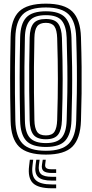

<svg xmlns="http://www.w3.org/2000/svg" viewBox="-20 -829 498 1041"><path d="M228.8 9.2Q127 9.2 83.2 -33.9Q39.5 -77 37.5 -174Q36 -241.5 35.4 -297.9Q34.8 -354.2 34.9 -406.1Q35 -458 35.6 -511.5Q36.2 -565 37.5 -626.8Q39.5 -723.5 83.2 -766.4Q127 -809.2 228.8 -809.2Q328.8 -809.2 372.4 -766.4Q416 -723.5 419 -626.8Q421.8 -538.5 422.5 -465.8Q423.2 -393 422.4 -323.2Q421.5 -253.5 419 -174Q415.8 -77.8 372.8 -34.2Q329.8 9.2 228.8 9.2ZM228.8 -11.5Q316 -11.5 353.2 -50.2Q390.5 -89 393.2 -174.8Q395.8 -255.2 396.6 -325Q397.5 -394.8 396.8 -466.8Q396 -538.8 393.2 -626Q390.5 -711.5 353.1 -750Q315.8 -788.5 228.8 -788.5Q139.5 -788.5 102.4 -749.9Q65.2 -711.2 63.2 -626.2Q61.5 -536.2 60.9 -464.9Q60.2 -393.5 61 -324.9Q61.8 -256.2 63.2 -174.5Q65.2 -89.2 102.4 -50.4Q139.5 -11.5 228.8 -11.5ZM228.8 -32.2Q153.8 -32.2 122.2 -66Q90.8 -99.8 89.2 -175Q87.8 -242.5 87.1 -298.8Q86.5 -355 86.5 -406.6Q86.5 -458.2 87.2 -511.4Q88 -564.5 89.2 -625.8Q90.8 -700.8 122.5 -734.2Q154.2 -767.8 228.8 -767.8Q303 -767.8 334 -733.6Q365 -699.5 367.5 -625Q370.2 -536 371 -464.6Q371.8 -393.2 370.9 -324.9Q370 -256.5 367.5 -175.5Q365 -102 334.4 -67.1Q303.8 -32.2 228.8 -32.2ZM228.8 -53.2Q289.2 -53.2 314.4 -82.6Q339.5 -112 341.5 -176.5Q344.2 -260.5 345.1 -329.5Q346 -398.5 345.1 -468.2Q344.2 -538 341.5 -624Q339.5 -686 315.4 -716.4Q291.2 -746.8 228.8 -746.8Q166.8 -746.8 141.5 -717.6Q116.2 -688.5 115 -625Q113 -537 112.5 -466.1Q112 -395.2 112.6 -326.5Q113.2 -257.8 115 -175.5Q116.2 -109.8 142.5 -81.5Q168.8 -53.2 228.8 -53.2ZM228.8 -74Q180.8 -74 161.4 -98.4Q142 -122.8 140.8 -176Q139 -265.8 138.4 -336.8Q137.8 -407.8 138.4 -475.8Q139 -543.8 140.8 -624.8Q142 -677.8 161.4 -701.9Q180.8 -726 228.8 -726Q277 -726 295.6 -700.4Q314.2 -674.8 315.8 -623.2Q317.8 -559.2 318.8 -505.1Q319.8 -451 319.8 -400.1Q319.8 -349.2 318.8 -295.1Q317.8 -241 315.8 -177Q314 -124.2 295.1 -99.1Q276.2 -74 228.8 -74ZM228.8 -94.8Q262.5 -94.8 275.5 -115.1Q288.5 -135.5 290 -177.8Q292 -242.2 292.9 -296.4Q293.8 -350.5 293.8 -401.1Q293.8 -451.8 292.9 -505.4Q292 -559 290 -622.5Q288.5 -667.2 274.8 -686.2Q261 -705.2 228.8 -705.2Q195.8 -705.2 181.6 -686.6Q167.5 -668 166.5 -624Q164.8 -536 164.1 -465.5Q163.5 -395 164.2 -326.6Q165 -258.2 166.5 -176.8Q167.5 -134.8 180.9 -114.8Q194.2 -94.8 228.8 -94.8ZM160 37 156 70.5Q149.5 124.2 173.9 147.6Q198.2 171 261 171H284.5V191.8H261Q187 191.8 158.4 163.6Q129.8 135.5 137.8 70.5L141.8 37ZM228.2 37 225 62.2Q223.2 76.5 231.4 82.6Q239.5 88.8 261 88.8H284.5V108.8H261Q228.2 108.8 215.9 97.9Q203.5 87 207.8 62.2L211.8 37ZM195 37 191 66.2Q186.2 100.2 202.5 114.9Q218.8 129.5 261 129.5H284.5V150.2H261Q207.5 150.2 187 130.8Q166.5 111.2 172.8 66.2L176.8 37Z"/></svg>

Font: Big Shoulders Inline Display ExtraBold
Style: Regular
Weight: 800
Designer: Patric King
Foundry: XO Type Co
Version: Version 1.000